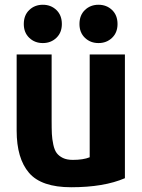

<svg xmlns="http://www.w3.org/2000/svg" viewBox="-20 -768 595 807"><path d="M505 -19Q417 19 279 19Q154 19 102 -41.5Q50 -102 50 -219V-539H197V-262Q197 -226 198 -205Q199 -184 204 -160.5Q209 -137 218.5 -124.5Q228 -112 244.5 -104Q261 -96 286 -96Q330 -96 357 -107V-539H505ZM240 -667Q240 -631 217 -609Q194 -587 160 -587Q126 -587 103 -609Q80 -631 80 -667Q80 -704 103 -726Q126 -748 160 -748Q194 -748 217 -726Q240 -704 240 -667ZM474 -667Q474 -631 451 -609Q428 -587 394 -587Q360 -587 337 -609Q314 -631 314 -667Q314 -704 337 -726Q360 -748 394 -748Q428 -748 451 -726Q474 -704 474 -667Z"/></svg>

Font: Repo
Style: Bold
Weight: 700
Designer: Stefan Peev
Foundry: Context Ltd
Version: Version 001.000